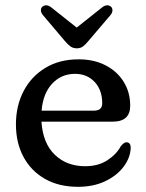

<svg xmlns="http://www.w3.org/2000/svg" viewBox="-20 -709 564 741"><path d="M482.5 -301Q482.5 -239.5 415 -239.5H140Q145.5 -156 191.5 -111.8Q237.5 -67.5 308.5 -67.5Q359.5 -67.5 394.8 -90.8Q430 -114 446 -144.5Q459 -160.5 468.5 -160Q484.5 -159 484.5 -138.5Q483 -100 457 -65.5Q431 -31 385.8 -9.5Q340.5 12 281 12Q207 12 153.2 -18.8Q99.5 -49.5 70.5 -103.8Q41.5 -158 41.5 -229Q41.5 -300.5 71 -357.2Q100.5 -414 155 -447Q209.5 -480 283.5 -480Q342.5 -480 387.2 -457Q432 -434 457.2 -393.5Q482.5 -353 482.5 -301ZM269.5 -424Q216.5 -424 181.2 -386Q146 -348 140.5 -282H343Q374.5 -282 374.5 -310.5Q374.5 -361.5 345.2 -392.8Q316 -424 269.5 -424ZM320.5 -550Q310 -537 300.2 -529.8Q290.5 -522.5 276.5 -522.5Q262 -522.5 252 -529.8Q242 -537 231 -550L145.5 -651Q137.5 -661 137.8 -669.8Q138 -678.5 143.5 -683Q158.5 -695.5 178.5 -680L276 -602.5L373.5 -680Q393 -695.5 408.5 -683Q413.5 -678.5 414 -669.8Q414.5 -661 406.5 -651Z"/></svg>

Font: Fraunces 9pt S100
Style: Regular
Weight: 400
Version: Version 1.000; ttfautohint (v1.8.3)